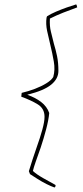

<svg xmlns="http://www.w3.org/2000/svg" viewBox="-20 -695 373 858"><path d="M224 143Q209 138 188 127.5Q167 117 147.5 104.5Q128 92 114 83L109 70Q116 46 125.5 17.5Q135 -11 145 -40Q159 -79 169 -115Q179 -151 179 -173Q179 -210 149 -228.5Q119 -247 75 -263L77 -280Q107 -287 136 -298Q165 -309 187.5 -323Q210 -337 218 -351Q227 -383 220.5 -420Q214 -457 205 -494Q197 -526 190.5 -557Q184 -588 188 -616L190 -622Q207 -633 230.5 -643Q254 -653 278 -661.5Q302 -670 319 -675L322 -674L325 -662Q294 -651 262.5 -638.5Q231 -626 203 -612Q201 -579 207.5 -553.5Q214 -528 221 -499Q229 -473 235 -444Q241 -415 241 -378Q241 -343 208.5 -316.5Q176 -290 103 -272V-271Q138 -259 164 -239Q190 -219 200 -190Q197 -158 186 -116.5Q175 -75 162 -36Q150 -2 140 26.5Q130 55 127 69Q143 84 173 101Q203 118 227 131L229 136Z"/></svg>

Font: Labrada Thin
Style: Italic
Weight: 100
Italic angle: -7°
Designer: Mercedes Jáuregui
Foundry: Omnibus-Type Team
Version: Version 1.000; ttfautohint (v1.8.4.7-5d5b)